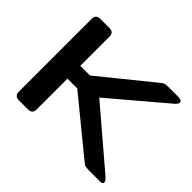

<svg xmlns="http://www.w3.org/2000/svg" viewBox="-156 -1000 1250 1250"><g transform="rotate(45 469.0 -375.0)"><path d="M132.8 -750H218.8Q237.8 -750 247.8 -740Q257.8 -730 257.8 -710.9V-441.8H347.2L709.3 -735.4Q720.1 -744.3 730.8 -747.2Q741.5 -750 757.6 -750H852.6Q871 -750 879.4 -743.3Q887.9 -736.6 885 -725.5Q882 -714.5 867.8 -702.1L491.2 -382.8L883.6 -47.9Q897.9 -35.4 903 -24.3Q908.1 -13.2 902.7 -6.6Q897.3 0 881.6 0H773.2Q757.3 0 746.5 -3Q735.7 -6 724.9 -15.1L347.7 -323.8H257.8V-39.1Q257.8 -20 247.8 -10Q237.8 0 218.8 0H132.8Q113.8 0 103.8 -10Q93.8 -20 93.8 -39.1V-710.9Q93.8 -730 103.8 -740Q113.8 -750 132.8 -750Z"/></g></svg>

Font: Gyrochrome
Style: Regular
Weight: 400
Designer: David Moles
Foundry: David Moles
Version: Version 1.005;Glyphs 3.2.3 (3260)